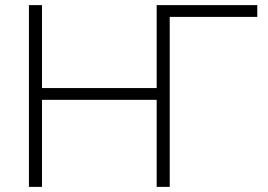

<svg xmlns="http://www.w3.org/2000/svg" viewBox="-20 -730 1047 750"><path d="M592 -386V-710H591H985V-664H643V0H592V-340H144V0H93V-710H144V-386Z"/></svg>

Font: Raleway Light
Style: Regular
Weight: 300
Designer: Matt McInerney, Pablo Impallari, Rodrigo Fuenzalida
Foundry: Matt McInerney, Pablo Impallari, Rodrigo Fuenzalida
Version: Version 4.026